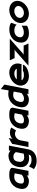

<svg xmlns="http://www.w3.org/2000/svg" viewBox="1843 -2549 903 4629"><g transform="rotate(-90 2294.5 -234.5)"><path d="M59 -207C29 -53 123 11 250 11C300 11 356 -20 391 -42L377 -22L373 0H489L561 -372C580 -470 417 -462 372 -462C231 -462 93 -381 59 -207ZM187 -209C206 -309 278 -343 349 -343C380 -343 411 -336 430 -331L397 -161C379 -146 326 -108 276 -108C210 -108 170 -119 187 -209Z M585 -253C549 -70 655 16 796 16C821 16 850 11 882 8V11C874 51 836 74 765 74C713 74 677 73 621 31L597 13L533 133L548 143C617 192 678 197 741 197C892 197 987 106 1006 6L1099 -471H982L977 -449L983 -429C959 -449 913 -482 863 -482C736 -482 617 -416 585 -253ZM712 -251C731 -350 777 -363 843 -363C893 -363 929 -322 942 -304L906 -116C887 -111 850 -103 819 -103C748 -103 690 -140 712 -251Z M1535 -412C1535 -412 1493 -447 1413 -447C1335 -447 1294 -414 1252 -382L1266 -402L1281 -476L1141 -393L1065 0H1188L1224 -187C1242 -280 1322 -325 1381 -325C1441 -325 1460 -294 1460 -294Z M1509 -207C1479 -53 1573 11 1700 11C1750 11 1806 -20 1841 -42L1827 -22L1823 0H1939L2011 -372C2030 -470 1867 -462 1822 -462C1681 -462 1543 -381 1509 -207ZM1637 -209C1656 -309 1728 -343 1799 -343C1830 -343 1861 -336 1880 -331L1847 -161C1829 -146 1776 -108 1726 -108C1660 -108 1620 -119 1637 -209Z M2028 -218C1996 -55 2090 11 2217 11C2267 11 2324 -21 2358 -42L2344 -22L2340 0H2457L2570 -581L2462 -666L2429 -479C2401 -481 2369 -487 2344 -487C2203 -487 2064 -401 2028 -218ZM2156 -220C2178 -331 2250 -368 2321 -368C2352 -368 2383 -361 2402 -355L2365 -167C2347 -150 2293 -108 2243 -108C2177 -108 2137 -121 2156 -220Z M2548 -226C2523 -95 2623 11 2767 11C2912 11 3029 -57 3050 -133H2895C2886 -112 2825 -110 2790 -110C2733 -110 2688 -133 2672 -167H3064L3075 -221C3101 -355 3004 -462 2859 -462C2715 -462 2573 -357 2548 -226ZM2694 -282C2723 -316 2777 -341 2835 -341C2893 -341 2938 -317 2953 -282Z M3025 0H3561L3509 -116H3314L3287 -106L3677 -450H3155L3208 -334H3389L3416 -344Z M3586 -225C3557 -75 3657 11 3800 11C3937 11 3988 -36 3988 -36L3990 -168C3990 -168 3936 -112 3824 -112C3747 -112 3698 -150 3713 -225C3728 -300 3796 -340 3873 -340C3985 -340 4012 -283 4012 -283L4061 -414C4061 -414 4029 -461 3892 -461C3749 -461 3615 -375 3586 -225Z M4057 -226C4032 -95 4132 11 4276 11C4421 11 4560 -95 4585 -226C4610 -357 4513 -462 4368 -462C4224 -462 4082 -357 4057 -226ZM4179 -226C4191 -290 4265 -341 4344 -341C4422 -341 4475 -290 4463 -226C4451 -162 4377 -110 4299 -110C4220 -110 4167 -162 4179 -226Z"/></g></svg>

Font: Charger EcoBlack
Style: Obl
Weight: 1000
Designer: Jasper
Foundry: Cannot Into Space Fonts
Version: Version 1.1